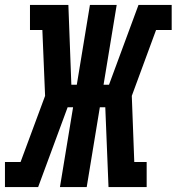

<svg xmlns="http://www.w3.org/2000/svg" viewBox="-52 -755 713 775"><path d="M-32 0V-101H31L130 -368L119 -634H69V-735H224L236 -413H258L311 -735H419L366 -413H388L507 -735H641V-634H578L480 -368L490 -101H540V0H386L373 -322H351L298 0H190L243 -322H221L102 0Z"/></svg>

Font: Iosevka Slab Extended Oblique
Style: Bold
Weight: 700
Width: 7
Italic angle: -9°
Monospace: yes
Designer: Belleve Invis
Foundry: Belleve Invis
Version: Version 11.1.1; ttfautohint (v1.8.3)